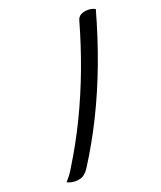

<svg xmlns="http://www.w3.org/2000/svg" viewBox="-161 -862 922 1100"><g transform="rotate(-20 300.0 -312.0)"><path d="M553 -750Q509 -592 454.5 -446Q400 -300 334 -166.5Q268 -33 190 89Q179 106 166.5 117Q154 128 139.5 132.5Q125 137 107 137Q92 137 80 134Q68 131 56 125Q71 109 84.5 91Q98 73 112 48Q184 -69 244 -193.5Q304 -318 353.5 -450.5Q403 -583 442 -722Q448 -743 466 -752Q484 -761 509 -761Q522 -761 532 -758.5Q542 -756 553 -750Z"/></g></svg>

Font: Code D Ace
Style: Regular
Weight: 400
Version: Version 1.085; ttfautohint (v1.8.4.7-5d5b);Nerd Fonts 3.0.2